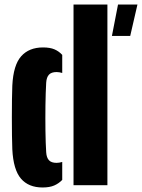

<svg xmlns="http://www.w3.org/2000/svg" viewBox="-20 -820 628 850"><path d="M305.5 0V-800H455.5V0ZM34.5 -159Q33.5 -182.5 33 -220.2Q32.5 -258 32.5 -300Q32.5 -342 33 -379.8Q33.5 -417.5 34.5 -441Q39 -532 73.8 -571Q108.5 -610 170.5 -610Q201.5 -610 221.2 -601.5Q241 -593 255.5 -577V-497Q242 -501 230.5 -501Q207.5 -501 196.8 -489.5Q186 -478 184.5 -454Q182 -410.5 181.2 -353.5Q180.5 -296.5 181.2 -240.8Q182 -185 184.5 -146Q186 -122 196.8 -110.5Q207.5 -99 230.5 -99Q242 -99 255.5 -103V-23.5Q240 -7.5 219.8 1.2Q199.5 10 168.5 10Q106.5 10 72.8 -29.2Q39 -68.5 34.5 -159ZM475.5 -661 502.5 -800H588.5L556.5 -661Z"/></svg>

Font: Big Shoulders Stencil Display Black
Style: Regular
Weight: 900
Designer: Patric King
Foundry: XO Type Co
Version: Version 1.000